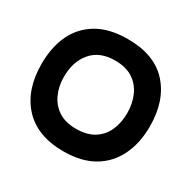

<svg xmlns="http://www.w3.org/2000/svg" viewBox="-133 -715 881 870"><g transform="rotate(30 307.5 -279.5)"><path d="M300 14Q162 14 89 -65.5Q16 -145 16 -280Q16 -369 47.5 -434.5Q79 -500 142 -536.5Q205 -573 300 -573Q439 -573 511 -493.5Q583 -414 583 -280Q583 -193 551 -126.5Q519 -60 456 -23Q393 14 300 14ZM298 -103Q354 -103 391 -126Q428 -149 446 -189.5Q464 -230 464 -280Q464 -330 446 -371Q428 -412 391.5 -436Q355 -460 298 -460Q218 -460 175.5 -410Q133 -360 133 -280Q133 -231 151.5 -190.5Q170 -150 206 -126.5Q242 -103 298 -103Z"/></g></svg>

Font: Darker Grotesque Light ExtraBold
Style: Regular
Weight: 800
Version: Version 1.000;gftools[0.9.28]